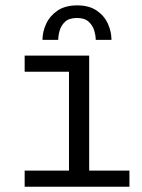

<svg xmlns="http://www.w3.org/2000/svg" viewBox="-20 -712 540 732"><path d="M74 0V-61.5H243V-438.5H74V-500H320V-61.5H473.5V0ZM274.5 -691.5Q320 -691.5 349 -671.5Q378 -651.5 391.5 -621.2Q405 -591 405 -560H345Q345 -576 339.2 -595.5Q333.5 -615 318 -629.2Q302.5 -643.5 273.5 -643.5Q243.5 -643.5 228.2 -629.2Q213 -615 207.5 -595.5Q202 -576 202 -560H142Q142 -591 156 -621.2Q170 -651.5 199.2 -671.5Q228.5 -691.5 274.5 -691.5Z"/></svg>

Font: Trispace Light
Style: Regular
Weight: 300
Designer: Tyler Finck
Foundry: Etcetera Type Company
Version: Version 1.210; ttfautohint (v1.8.3)